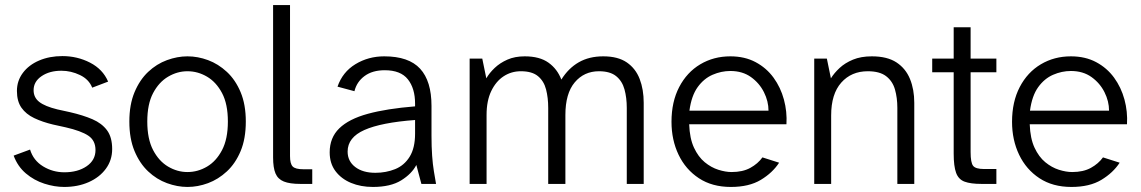

<svg xmlns="http://www.w3.org/2000/svg" viewBox="-20 -728 4517 760"><path d="M234 12Q196 12 155.5 -1Q115 -14 82.5 -41.5Q50 -69 34 -112L99 -136Q112 -93 150.5 -69.5Q189 -46 235 -46Q288 -46 323 -70Q358 -94 358 -134Q358 -172 329.5 -191Q301 -210 240 -224L190 -235Q148 -245 115.5 -260.5Q83 -276 65 -301.5Q47 -327 47 -368Q47 -408 70.5 -439.5Q94 -471 135 -488.5Q176 -506 227 -506Q286 -506 336.5 -480Q387 -454 408 -405L345 -381Q332 -414 296.5 -431Q261 -448 223 -448Q176 -448 144.5 -426.5Q113 -405 113 -371Q113 -342 135.5 -324.5Q158 -307 207 -295L257 -284Q309 -272 346 -256Q383 -240 403.5 -212.5Q424 -185 424 -138Q424 -94 399 -60Q374 -26 331 -7Q288 12 234 12Z M722 12Q682 12 641 -3Q600 -18 566.5 -49.5Q533 -81 512.5 -130Q492 -179 492 -247Q492 -314 512.5 -363Q533 -412 566.5 -443.5Q600 -475 641 -490Q682 -505 722 -505Q763 -505 803.5 -490Q844 -475 878 -443.5Q912 -412 932.5 -363Q953 -314 953 -247Q953 -179 932.5 -130Q912 -81 878 -49.5Q844 -18 803.5 -3Q763 12 722 12ZM722 -47Q763 -47 799.5 -68.5Q836 -90 859 -134Q882 -178 882 -247Q882 -316 859 -359.5Q836 -403 799.5 -424.5Q763 -446 722 -446Q682 -446 645.5 -424.5Q609 -403 586 -359.5Q563 -316 563 -247Q563 -178 586 -134Q609 -90 645.5 -68.5Q682 -47 722 -47Z M1169 0Q1127 0 1103.5 -9.5Q1080 -19 1070.5 -41.5Q1061 -64 1061 -105V-708H1128V-110Q1128 -80 1138.5 -69Q1149 -58 1181 -58H1216V0Z M1456 12Q1408 12 1369.5 -4Q1331 -20 1308 -50.5Q1285 -81 1285 -125Q1285 -183 1323 -220Q1361 -257 1436 -277.5Q1511 -298 1623 -307V-318Q1623 -378 1594.5 -414Q1566 -450 1503 -450Q1454 -450 1423 -427Q1392 -404 1383 -367L1316 -385Q1336 -443 1387 -474Q1438 -505 1501 -505Q1598 -505 1643 -456Q1688 -407 1688 -309V-191Q1688 -147 1690.5 -112Q1693 -77 1697.5 -50Q1702 -23 1706 0H1648L1628 -75Q1610 -40 1568 -14Q1526 12 1456 12ZM1466 -44Q1508 -44 1544 -58.5Q1580 -73 1601.5 -107.5Q1623 -142 1623 -199V-253Q1489 -243 1422.5 -213.5Q1356 -184 1356 -128Q1356 -90 1386 -67Q1416 -44 1466 -44Z M1839 0V-496H1889L1905 -418Q1917 -439 1938 -459Q1959 -479 1988.5 -492Q2018 -505 2057 -505Q2116 -505 2151 -480Q2186 -455 2202 -413Q2230 -458 2271 -481.5Q2312 -505 2368 -505Q2426 -505 2461 -481Q2496 -457 2512 -415.5Q2528 -374 2528 -321V0H2461V-301Q2461 -341 2452 -374Q2443 -407 2419 -426.5Q2395 -446 2351 -446Q2292 -446 2255 -402Q2218 -358 2218 -273V0H2150V-301Q2150 -341 2141.5 -374Q2133 -407 2109.5 -426.5Q2086 -446 2042 -446Q2004 -446 1973.5 -426Q1943 -406 1924.5 -367.5Q1906 -329 1906 -273V0Z M2873 12Q2799 12 2746.5 -22.5Q2694 -57 2666 -115.5Q2638 -174 2638 -246Q2638 -325 2668.5 -383.5Q2699 -442 2752 -473.5Q2805 -505 2871 -505Q2928 -505 2971 -482Q3014 -459 3042 -420.5Q3070 -382 3083 -334Q3096 -286 3093 -236H2708Q2710 -180 2727 -143.5Q2744 -107 2769.5 -86Q2795 -65 2823.5 -56Q2852 -47 2876 -47Q2920 -47 2950 -63.5Q2980 -80 2998 -105L3064 -84Q3038 -44 2991.5 -16Q2945 12 2873 12ZM2709 -290H3022Q3022 -327 3004 -363Q2986 -399 2952.5 -423Q2919 -447 2871 -447Q2835 -447 2800.5 -432Q2766 -417 2741.5 -383Q2717 -349 2709 -290Z M3203 0V-496H3253L3269 -418Q3282 -439 3303.5 -459Q3325 -479 3356.5 -492Q3388 -505 3431 -505Q3492 -505 3528.5 -481Q3565 -457 3582 -415.5Q3599 -374 3599 -321V0H3532V-301Q3532 -341 3522.5 -374Q3513 -407 3487.5 -426.5Q3462 -446 3415 -446Q3350 -446 3310 -401Q3270 -356 3270 -271V0Z M3865 0Q3822 0 3798 -9Q3774 -18 3764.5 -44Q3755 -70 3755 -120V-442H3670V-496H3755V-620H3822V-496H3924V-442H3822V-126Q3822 -84 3832 -71.5Q3842 -59 3875 -59H3924V0Z M4221 12Q4147 12 4094.5 -22.5Q4042 -57 4014 -115.5Q3986 -174 3986 -246Q3986 -325 4016.5 -383.5Q4047 -442 4100 -473.5Q4153 -505 4219 -505Q4276 -505 4319 -482Q4362 -459 4390 -420.5Q4418 -382 4431 -334Q4444 -286 4441 -236H4056Q4058 -180 4075 -143.5Q4092 -107 4117.5 -86Q4143 -65 4171.5 -56Q4200 -47 4224 -47Q4268 -47 4298 -63.5Q4328 -80 4346 -105L4412 -84Q4386 -44 4339.5 -16Q4293 12 4221 12ZM4057 -290H4370Q4370 -327 4352 -363Q4334 -399 4300.5 -423Q4267 -447 4219 -447Q4183 -447 4148.5 -432Q4114 -417 4089.5 -383Q4065 -349 4057 -290Z"/></svg>

Font: Atkinson Hyperlegible Next Light
Style: Regular
Weight: 300
Designer: Elliott Scott, Megan Eiswerth, Linus Boman, Theodore Petrosky, Letters from Sweden
Foundry: Applied Design Works, Letters from Sweden
Version: Version 2.001